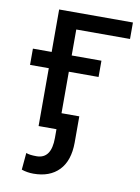

<svg xmlns="http://www.w3.org/2000/svg" viewBox="-84 -585 626 857"><g transform="rotate(10 229.0 -157.0)"><path d="M448.2 -453.6V-528.3H113.8V0H204.6V-453.6ZM339.4 -262.2V-335.9H28.8V-262.2ZM285.2 -74.2H194.8V39.6Q194.8 134.3 127.9 134.3Q95.2 134.3 80.6 127.9L73.7 204.6Q99.1 213.4 127.9 213.4Q201.7 213.4 243.2 170.4Q284.7 127.4 285.2 45.4Z"/></g></svg>

Font: FAU Chimera
Style: Regular
Weight: 400
Version: Version 1.002;hotconv 1.0.117;makeotfexe 2.5.65602